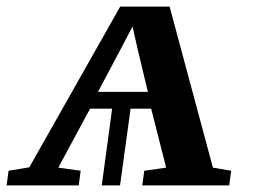

<svg xmlns="http://www.w3.org/2000/svg" viewBox="-39 -563 771 583"><path d="M-19 0 -13 -44.5 50 -55 326 -543H476L607.5 -54L663 -44.5L657 0H393L399 -44.5L465.5 -54L420 -233H357.5L325.5 0H270L301.5 -233H234.5L138 -54L206 -44.5L200 0ZM258.5 -284H410L379 -413.5L363.5 -482.5L327 -413Z"/></svg>

Font: Merriweather 48pt SemiBold
Style: Italic
Weight: 600
Italic angle: -7.8°
Designer: Eben Sorkin
Foundry: Eben Sorkin
Version: Version 2.101